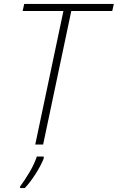

<svg xmlns="http://www.w3.org/2000/svg" viewBox="-20 -734 598 975"><path d="M159 0 302 -678H95L103 -714H558L550 -678H342L199 0ZM82 221V213Q104 184 129 142Q154 100 167 61H202V71Q188 106 161.5 148Q135 190 106 221Z"/></svg>

Font: Noto Sans Disp ExtLt
Style: Italic
Weight: 200
Italic angle: -12°
Designer: Monotype Design Team
Foundry: Monotype Imaging Inc.
Version: Version 2.000;GOOG;noto-source:20170915:90ef993387c0